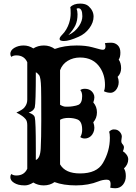

<svg xmlns="http://www.w3.org/2000/svg" viewBox="-20 -1006 744 1052"><path d="M219.7 9.8Q187.5 9.8 162.6 -5.9Q137.7 9.8 116.5 9.8Q95.2 9.8 81.5 6.1Q67.9 2.4 57.6 -3.9Q36.6 -16.6 36.6 -35.6Q36.6 -45.4 42 -52.7Q52.7 -44.4 69.3 -44.4Q112.8 -44.4 129.4 -81.5V-320.3Q129.4 -342.8 120.1 -353.5Q105.5 -371.6 69.8 -389.2Q103 -404.3 112.8 -416Q129.4 -435.1 129.4 -459V-665Q112.8 -702.6 69.3 -702.6Q52.7 -702.6 42 -694.3Q36.6 -701.7 36.6 -711.2Q36.6 -720.7 42.2 -729Q47.9 -737.3 57.6 -743.2Q80.1 -756.8 109.1 -756.8Q138.2 -756.8 162.6 -740.7Q188 -756.8 220.7 -756.8Q253.4 -756.8 280.3 -737.8Q332 -756.8 399.9 -756.8Q450.2 -756.8 485.8 -747.1L529.3 -735.4Q537.1 -733.4 544.4 -733.4Q558.1 -733.4 558.1 -752.9Q558.1 -757.8 554.7 -769.5Q568.4 -772 589.4 -772Q610.4 -772 625 -758.1Q639.6 -744.1 639.6 -718Q639.6 -691.9 630.4 -679.7Q643.6 -660.2 643.6 -632.1Q643.6 -604 624.5 -585Q630.4 -570.3 630.4 -556.4Q630.4 -542.5 625.7 -531Q621.1 -519.5 614.3 -511.7Q600.6 -497.6 586.4 -497.6Q565.9 -497.6 549.3 -506.3Q555.2 -518.1 555.2 -541Q555.2 -594.7 528.3 -635.3Q491.7 -690.9 418.5 -690.9Q381.3 -690.9 351.3 -672.9Q321.3 -654.8 309.1 -621.1V-432.1Q326.2 -421.4 341.1 -421.4Q356 -421.4 363.5 -421.9Q371.1 -422.4 378.9 -423.8Q398.9 -426.8 409.7 -431.6Q430.2 -441.4 430.2 -479.5Q430.2 -501 419.9 -512.7Q429.7 -519.5 444.3 -519.5Q477.1 -519.5 491.7 -493.2Q497.1 -483.9 497.1 -472.7Q497.1 -461.4 491.2 -444.8Q511.2 -421.9 511.2 -390.4Q511.2 -358.9 491.2 -335.9Q497.1 -319.3 497.1 -305.9Q497.1 -292.5 491.7 -280.3Q486.3 -268.1 478.5 -260.7Q463.4 -247.1 444.3 -247.1Q430.7 -247.1 419.9 -254.9Q430.2 -272 430.2 -294.9Q430.2 -340.3 405.3 -351.1Q383.3 -359.9 355 -359.9Q326.7 -359.9 309.1 -349.6V-105.5Q337.4 -55.7 418.5 -55.7Q510.3 -55.7 543.5 -112.3Q582 -177.2 582 -251.5Q582 -272.9 578.1 -284.7Q590.3 -296.9 603.5 -296.9Q616.7 -296.9 623.5 -293.2Q630.4 -289.6 635.7 -284.2Q647.5 -271 647.5 -257.3L644.5 -233.4Q644.5 -224.1 649.4 -218.3Q659.2 -208 659.2 -199Q659.2 -189.9 653.3 -177.2Q664.6 -170.9 673.6 -158.4Q682.6 -146 682.6 -132.8Q682.6 -105 659.2 -83Q669.4 -68.4 669.4 -40.8Q669.4 -13.2 653.6 6.1Q637.7 25.4 612.3 25.4Q598.6 25.4 584 22.5Q585.9 11.7 585.9 1Q585.9 -21.5 565.4 -21.5Q542.5 -21.5 519.5 -12.2Q465.3 9.8 396.2 9.8Q327.1 9.8 278.8 -8.3Q253.4 9.8 219.7 9.8ZM176.3 -129.4Q200.7 -138.7 203.1 -193.4Q206.1 -248 206.1 -344.7Q206.1 -441.4 205.8 -473.4Q205.6 -505.4 205.1 -524.9Q203.6 -582.5 194.1 -594.5Q184.6 -606.4 176.3 -610.4Q176.3 -440.4 170.4 -417Q163.6 -397.5 137.2 -389.2Q166.5 -378.9 170.4 -364.3Q176.3 -340.8 176.3 -192.9ZM299.3 -134.3Q299.3 -132.8 299.8 -131.8ZM365.2 -966.8Q382.8 -986.3 419.4 -986.3Q449.7 -986.3 465.3 -972.2Q492.7 -947.3 492.7 -915Q492.7 -882.8 469.7 -851.6Q446.8 -820.3 411.1 -804.7Q358.9 -781.2 330.1 -781.2Q320.3 -781.2 313.5 -783.7Q306.6 -786.1 306.6 -793Q306.6 -801.8 320.3 -815.4Q334 -829.1 343.5 -845.7Q353 -862.3 358.4 -878.9Q367.2 -906.7 367.2 -932.6Q367.2 -958.5 365.2 -966.8ZM399.4 -957.5Q404.8 -945.8 404.8 -928Q404.8 -910.2 402.1 -896Q399.4 -881.8 393.6 -868.2Q381.3 -842.3 354.5 -813.5Q392.1 -831.1 413.6 -864.3Q431.2 -891.6 431.2 -917Q431.2 -960.9 409.2 -960.9Q402.8 -960.9 399.4 -957.5Z"/></svg>

Font: Rye
Style: Regular
Weight: 400
Designer: Nicole Fally
Foundry: Nicole Fally
Version: Version 1.001